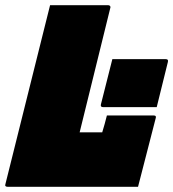

<svg xmlns="http://www.w3.org/2000/svg" viewBox="-61 -720 668 740"><path d="M372 -492H578Q589 -492 586 -481L543 -307H337Q325 -307 328 -318ZM-31 0Q-44 0 -40 -11Q-3 -158 33.5 -305.5Q70 -453 107 -600Q113 -625 119.5 -650Q126 -675 132 -700H356Q361 -700 363.5 -696.5Q366 -693 364 -689Q335 -572 305 -449.5Q275 -327 246 -210H333Q338 -226 342.5 -242.5Q347 -259 351 -275H531Q543 -275 539 -264Q522 -198 505 -132Q488 -66 471 0Z"/></svg>

Font: Recursive Sn Lnr St XBk
Style: Italic
Weight: 1000
Italic angle: -15°
Version: Version 1.079;hotconv 1.0.112;makeotfexe 2.5.65598; ttfautoh